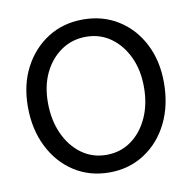

<svg xmlns="http://www.w3.org/2000/svg" viewBox="-70 -649 732 732"><g transform="rotate(-10 296.0 -283.0)"><path d="M33 -287Q33 -200 67 -132Q101 -64 160.5 -25.5Q220 13 297 13Q373 13 433 -26Q493 -65 526.5 -133Q560 -201 560 -289Q560 -373 526.5 -438.5Q493 -504 433.5 -541.5Q374 -579 297 -579Q220 -579 160.5 -541Q101 -503 67 -437.5Q33 -372 33 -287ZM111 -290Q111 -355 135 -404.5Q159 -454 201 -483Q243 -512 297 -512Q351 -512 392.5 -482.5Q434 -453 458 -402Q482 -351 482 -285Q482 -218 458 -166Q434 -114 392.5 -84.5Q351 -55 297 -55Q243 -55 201 -85.5Q159 -116 135 -169Q111 -222 111 -290Z"/></g></svg>

Font: Catamaran Thin
Style: Regular
Weight: 400
Version: Version 2.000